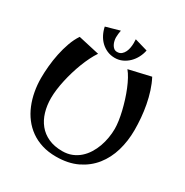

<svg xmlns="http://www.w3.org/2000/svg" viewBox="-204 -1047 1201 1247"><g transform="rotate(30 396.5 -423.5)"><path d="M387.2 36.1Q329.1 36.1 281.5 21.2Q233.9 6.3 196.3 -20.5Q158.7 -47.4 130.9 -84Q103 -120.6 85 -164.6Q66.9 -208.5 57.9 -257.6Q48.8 -306.6 48.8 -357.9Q48.8 -398.9 53.2 -447Q57.6 -495.1 67.6 -543.2Q77.6 -591.3 93.5 -635.7Q109.4 -680.2 132.8 -714.8L291 -679.2Q274.4 -654.8 259 -623.8Q243.7 -592.8 230.2 -558.1Q216.8 -523.4 205.8 -486.6Q194.8 -449.7 186.8 -413.3Q178.7 -377 174.3 -342.3Q169.9 -307.6 169.9 -277.8Q169.9 -222.7 184.1 -174.8Q198.2 -127 227.1 -91.3Q255.9 -55.7 300.3 -35.4Q344.7 -15.1 404.8 -15.1Q443.8 -15.1 475.6 -27.8Q507.3 -40.5 532.2 -62.5Q557.1 -84.5 575.4 -113.8Q593.8 -143.1 605.5 -175.8Q617.2 -208.5 623 -243.4Q628.9 -278.3 628.9 -311Q628.9 -336.4 624.3 -369.1Q619.6 -401.9 611.1 -437.5Q602.5 -473.1 591.1 -509.8Q579.6 -546.4 565.9 -579.8Q552.2 -613.3 536.9 -641.4Q521.5 -669.4 505.9 -688L669.9 -726.1Q690.4 -687 704.6 -642.6Q718.8 -598.1 727.5 -551.8Q736.3 -505.4 740.2 -458.7Q744.1 -412.1 744.1 -368.2Q744.1 -286.1 722.7 -212.9Q701.2 -139.6 657 -84.2Q612.8 -28.8 545.7 3.7Q478.5 36.1 387.2 36.1ZM553.2 -855Q547.9 -827.1 534.2 -800.8Q520.5 -774.4 500.2 -754.4Q480 -734.4 453.9 -722.2Q427.7 -710 397.5 -710Q366.2 -710 339.8 -721.4Q313.5 -732.9 293.2 -752.4Q272.9 -772 259.5 -798.3Q246.1 -824.7 240.2 -854L344.2 -883.3Q341.8 -870.6 340.1 -857.2Q338.4 -843.8 338.4 -830.1Q338.4 -818.8 341.3 -805.2Q344.2 -791.5 350.6 -779.3Q356.9 -767.1 366.9 -759Q377 -751 391.1 -751Q411.1 -751 423.8 -761.7Q436.5 -772.5 443.8 -788.1Q451.2 -803.7 454.1 -822Q457 -840.3 457 -856Q457 -862.8 456.5 -869.6Q456.1 -876.5 456.1 -883.3Z"/></g></svg>

Font: Original Surfer
Style: Regular
Weight: 400
Designer: Astigmatic (AOETI)
Foundry: Astigmatic (AOETI)
Version: Version 1.001